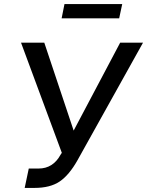

<svg xmlns="http://www.w3.org/2000/svg" viewBox="-20 -919 721 941"><path d="M101 2 121 -93H169Q240 -93 277 -161L283 -170L83 -710H197L341 -279L569 -710H681L360 -134Q319 -61 272.5 -29.5Q226 2 149 2ZM282 -829 296 -899H579L564 -829Z"/></svg>

Font: Raleway SemiBold
Style: Italic
Weight: 600
Italic angle: -12°
Designer: Matt McInerney, Pablo Impallari, Rodrigo Fuenzalida
Foundry: Matt McInerney, Pablo Impallari, Rodrigo Fuenzalida
Version: Version 4.026